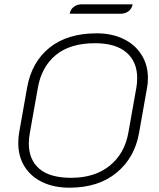

<svg xmlns="http://www.w3.org/2000/svg" viewBox="-20 -864 738 893"><path d="M65 -199Q65 -224 69 -247L106 -456Q127 -575 210 -642Q293 -709 430 -709Q500 -709 554 -683Q608 -657 638 -609.5Q668 -562 668 -501Q668 -476 664 -456L627 -247Q607 -131 522.5 -61Q438 9 303 9Q232 9 178 -16.5Q124 -42 94.5 -89Q65 -136 65 -199ZM577 -247 614 -455Q618 -476 618 -501Q618 -577 568 -620Q518 -663 422 -663Q306 -663 239.5 -608Q173 -553 156 -455L119 -247Q114 -219 114 -197Q114 -121 163 -79Q212 -37 311 -37Q421 -37 490.5 -93.5Q560 -150 577 -247ZM361 -844H597Q593 -823 577.5 -811.5Q562 -800 539 -800H304Q308 -821 323.5 -832.5Q339 -844 361 -844Z"/></svg>

Font: K2D Thin
Style: Italic
Weight: 100
Italic angle: -10°
Designer: Katatrad Aksorn Co.,Ltd.
Foundry: Cadson Demak Co.,Ltd.
Version: Version 1.000; ttfautohint (v1.6)